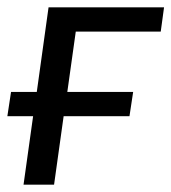

<svg xmlns="http://www.w3.org/2000/svg" viewBox="-42 -502 466 522"><path d="M-22 -186H48L22 0H105L131 -186H310L320 -252H141L164 -416H395L404 -482H90L58 -252H-12Z"/></svg>

Font: Cantarell
Style: Oblique
Weight: 400
Italic angle: -8°
Designer: Dave Crossland
Version: Version 0.024